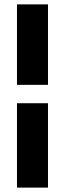

<svg xmlns="http://www.w3.org/2000/svg" viewBox="-20 -731 296 883"><path d="M200.7 -710.9V-340.8H58.1V-710.9ZM200.7 131.8H58.1V-256.3H200.7Z"/></svg>

Font: Vazirmatn UI Black
Style: Regular
Weight: 900
Designer: Saber Rastikerdar
Foundry: Saber Rastikerdar
Version: Version 33.003